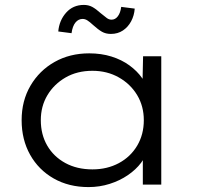

<svg xmlns="http://www.w3.org/2000/svg" viewBox="-20 -751 800 781"><path d="M340 10Q260 10 198.5 -25Q137 -60 102.5 -121.5Q68 -183 68 -262Q68 -341 104 -402.5Q140 -464 202 -499Q264 -534 343 -534Q392 -534 433.5 -521Q475 -508 506.5 -485Q538 -462 558 -433.5Q578 -405 583 -375L559 -382L562 -522H636V0H561V-136L581 -147Q575 -117 554 -89Q533 -61 500 -38.5Q467 -16 426 -3Q385 10 340 10ZM356 -62Q416 -62 463.5 -87.5Q511 -113 538 -158.5Q565 -204 565 -262Q565 -319 538 -364Q511 -409 463.5 -436Q416 -463 356 -463Q294 -463 247 -436Q200 -409 173 -364Q146 -319 146 -262Q146 -204 172 -159Q198 -114 245.5 -88Q293 -62 356 -62ZM431 -613Q410 -613 394.5 -622Q379 -631 359 -649Q345 -662 335.5 -668Q326 -674 316 -674Q299 -674 287 -659.5Q275 -645 271 -616L217 -623Q221 -668 249 -699.5Q277 -731 321 -731Q340 -731 355 -723Q370 -715 390 -697Q405 -685 414 -678Q423 -671 434 -671Q449 -671 459.5 -685Q470 -699 473 -723L528 -716Q526 -688 513.5 -664.5Q501 -641 480 -627Q459 -613 431 -613Z"/></svg>

Font: Lexend Exa Light
Style: Regular
Weight: 300
Designer: Bonnie Shaver-Troup, Thomas Jockin
Foundry: Lexend
Version: Version 1.007